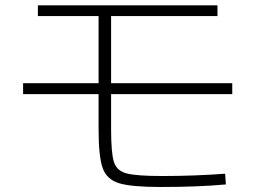

<svg xmlns="http://www.w3.org/2000/svg" viewBox="-20 -708 978 735"><path d="M357.4 -212.9V-347.7H68.4V-389.6H357.4V-646.5H125V-687.5H812.5V-646.5H405.3V-389.6H869.1V-347.7H405.3V-213.9Q405.3 -122.6 416 -88.4Q426.8 -54.2 464.4 -44.2Q502 -34.2 601.6 -34.2Q723.1 -34.2 841.8 -43L844.7 -2Q740.2 7.8 594.7 7.8Q482.9 7.8 435.8 -6.6Q388.7 -21 373 -64.7Q357.4 -108.4 357.4 -212.9Z"/></svg>

Font: Pretendard JP ExtraLight
Style: Regular
Weight: 200
Designer: Base glyphs from Inter by Rasmus Andersson; Hangeul glyphs from Noto Sans CJK(Source Han Sans) by Jang Soo-young and Kan
Foundry: Kil Hyung-jin
Version: Version 1.309